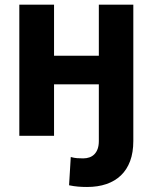

<svg xmlns="http://www.w3.org/2000/svg" viewBox="-20 -565 632 799"><path d="M60.4 0V-545.5H204.9V-333.1H391.3V-545.5H534.8V22Q534.8 69.6 521.5 105.3Q508.2 141 483.1 165Q458.1 188.9 422.6 201Q387.1 213.1 342.3 213.1Q322.1 213.1 304.9 211.6Q287.6 210.2 267.4 206L274.5 88.4Q288.4 92.3 300.8 93.2Q313.2 94.1 326 94.1Q340.6 94.1 352.5 89.8Q364.3 85.6 373 76.7Q381.7 67.8 386.5 54.2Q391.3 40.5 391.3 22V-214.1H204.9V0Z"/></svg>

Font: Cannonade
Style: Bold
Weight: 700
Designer: Rasmus Andersson
Foundry: rsms
Version: Version 3.012;git-f93a4a705